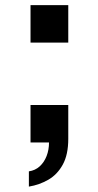

<svg xmlns="http://www.w3.org/2000/svg" viewBox="-20 -546 375 736"><path d="M90.7 169.3V110.9Q115 107.3 132.2 91.7Q149.4 76 158.7 52Q167.9 28 167.9 0H97V-143.4H241.7V-13.6Q241.7 46.6 220.8 84.7Q199.9 122.9 165.5 142.8Q131.1 162.7 90.7 169.3ZM97 -382.8V-526.4H241.7V-382.8Z"/></svg>

Font: Archivo Variable SemiBold
Style: Regular
Weight: 600
Designer: Hector Gatti
Foundry: Omnibus-Type
Version: Version 2.001